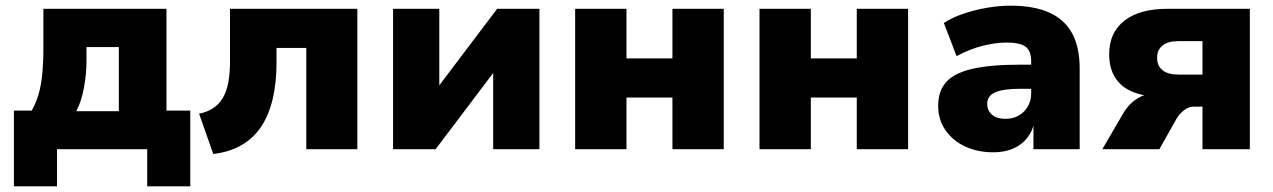

<svg xmlns="http://www.w3.org/2000/svg" viewBox="-20 -526 4490 677"><path d="M29 131V-136H92Q107 -163 116 -193.5Q125 -224 129 -265Q133 -306 133 -361V-495H567V-136H651V131H499V0H181V131ZM249 -134H399V-360H285V-313Q285 -265 276 -216.5Q267 -168 249 -134Z M732 17 682 -125Q711 -131 731.5 -144.5Q752 -158 765.5 -180.5Q779 -203 785 -235.5Q791 -268 791 -310V-495H1240V0H1060V-357H955V-304Q955 -234 941.5 -177Q928 -120 901 -79.5Q874 -39 832 -14.5Q790 10 732 17Z M1366 0V-495H1529V-196H1507L1733 -495H1882V0H1719V-299H1742L1516 0Z M2008 0V-495H2189V-320H2351V-495H2532V0H2351V-182H2189V0Z M2658 0V-495H2839V-320H3001V-495H3182V0H3001V-182H2839V0Z M3483 11Q3426 11 3382 -10Q3338 -31 3313 -68Q3288 -105 3288 -152Q3288 -206 3317 -237.5Q3346 -269 3409.5 -283.5Q3473 -298 3577 -298H3634V-213H3579Q3549 -213 3526.5 -210Q3504 -207 3489.5 -200.5Q3475 -194 3468 -184Q3461 -174 3461 -160Q3461 -136 3478 -121.5Q3495 -107 3526 -107Q3551 -107 3571 -118Q3591 -129 3603.5 -149.5Q3616 -170 3616 -197V-309Q3616 -347 3596 -361.5Q3576 -376 3529 -376Q3491 -376 3445 -364.5Q3399 -353 3353 -328L3308 -445Q3337 -464 3376.5 -477.5Q3416 -491 3459.5 -498.5Q3503 -506 3543 -506Q3624 -506 3678 -482.5Q3732 -459 3759.5 -410Q3787 -361 3787 -284V0H3624V-94H3627Q3620 -62 3601 -38.5Q3582 -15 3552 -2Q3522 11 3483 11Z M3867 0 3938 -122Q3957 -156 3985.5 -175.5Q4014 -195 4044 -195H4069V-185Q4013 -186 3973 -202.5Q3933 -219 3912 -252.5Q3891 -286 3891 -335Q3891 -411 3944.5 -453Q3998 -495 4097 -495H4387V0H4220V-150H4189Q4172 -150 4156.5 -138.5Q4141 -127 4130 -110L4068 0ZM4136 -263H4220V-381H4136Q4098 -381 4079 -365.5Q4060 -350 4060 -322Q4060 -294 4079 -278.5Q4098 -263 4136 -263Z"/></svg>

Font: Nunito Sans 11pt Black
Style: Regular
Weight: 900
Version: Version 3.101;gftools[0.9.27]